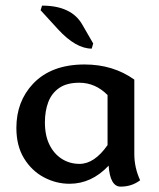

<svg xmlns="http://www.w3.org/2000/svg" viewBox="-20 -656 574 693"><path d="M415.5 17.6Q377.4 17.6 372.1 -58.1Q310.5 7.3 231 7.3Q182.6 7.3 138.7 -15.9Q94.7 -39.1 66.9 -84.2Q39.1 -129.4 39.1 -194.3Q39.1 -289.6 99.1 -353.5Q165 -423.3 285.2 -423.3Q388.2 -423.3 464.8 -368.7V-100.1Q464.8 -50.8 485.8 -5.4Q455.6 17.6 415.5 17.6ZM267.1 -64.5Q320.8 -64.5 368.2 -132.3V-313Q324.2 -357.4 266.1 -357.4Q221.2 -357.4 193.8 -338.6Q166.5 -319.8 154.3 -287.6Q142.1 -255.4 142.1 -214.4Q142.1 -166.5 158.7 -133.3Q175.3 -100.1 203.6 -82.3Q231.9 -64.5 267.1 -64.5ZM311 -480.5Q253.9 -480.5 189.9 -549.8L126.5 -619.1L131.8 -635.7Q237.8 -635.7 276.9 -567.4L316.4 -499Z"/></svg>

Font: Bainsley
Style: Regular
Weight: 400
Designer: Paul James MIller
Foundry: High-Logic / Made with FontCreator
Version: Version 1.411;March 28, 2021;FontCreator 13.0.0.2683 64-bit